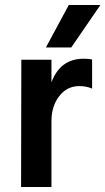

<svg xmlns="http://www.w3.org/2000/svg" viewBox="-20 -745 420 765"><path d="M264 -556H163L254 -725H380ZM185 0H64L65 -507H185V-417Q220 -511 313 -511Q334 -511 347 -508V-392Q324 -402 296 -402Q247 -402 216 -362Q185 -322 185 -262Z"/></svg>

Font: Hind Kochi SemiBold
Style: Regular
Weight: 600
Designer: Dhruvi Tolia
Foundry: Indian Type Foundry
Version: Version 0.702;PS 1.0;hotconv 1.0.81;makeotf.lib2.5.63406